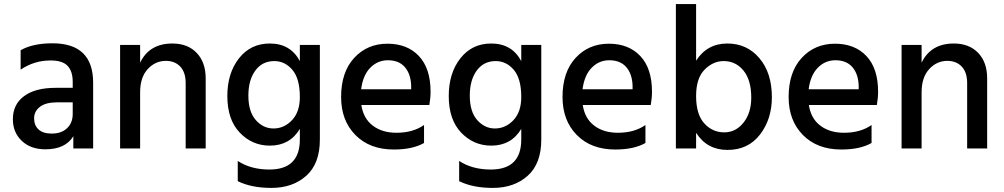

<svg xmlns="http://www.w3.org/2000/svg" viewBox="-20 -727 4916 940"><path d="M233 -73Q281 -73 308.5 -99.5Q336 -126 336 -169V-226H260Q204 -226 175.5 -204Q147 -182 147 -148Q147 -113 169 -93Q191 -73 233 -73ZM339 -60Q300 4 202 4Q130 4 86.5 -37.5Q43 -79 43 -143Q43 -216 98 -256.5Q153 -297 252 -297H336V-326Q336 -378 311 -404.5Q286 -431 228 -431Q147 -431 81 -386V-481Q140 -515 237 -515Q436 -515 436 -322V0H339Z M987 0H889V-320Q889 -373 862.5 -401Q836 -429 792 -429Q740 -429 703 -388.5Q666 -348 666 -275V0H568V-507H666V-420Q711 -514 824 -514Q899 -514 943 -468Q987 -422 987 -343Z M1546 -43Q1546 74 1479.5 133.5Q1413 193 1309 193Q1211 193 1144 160V61Q1208 103 1299 103Q1448 103 1448 -44V-96Q1399 -14 1301 -14Q1215 -14 1154 -77.5Q1093 -141 1093 -257Q1093 -369 1150 -441.5Q1207 -514 1301 -514Q1402 -514 1448 -428V-507H1546ZM1196 -259Q1196 -180 1232.5 -139Q1269 -98 1319 -98Q1371 -98 1409.5 -138.5Q1448 -179 1448 -252Q1448 -342 1411.5 -385Q1375 -428 1323 -428Q1264 -428 1230 -381.5Q1196 -335 1196 -259Z M2056 -27Q2000 5 1908 5Q1790 5 1720 -66Q1650 -137 1650 -252Q1650 -374 1714 -443.5Q1778 -513 1877 -513Q1974 -513 2031 -452.5Q2088 -392 2088 -278Q2088 -247 2082 -213H1749Q1759 -147 1805 -112Q1851 -77 1921 -77Q2002 -77 2056 -115ZM1879 -432Q1829 -432 1793 -395.5Q1757 -359 1748 -290H1993V-308Q1991 -365 1962 -398.5Q1933 -432 1879 -432Z M2630 -43Q2630 74 2563.5 133.5Q2497 193 2393 193Q2295 193 2228 160V61Q2292 103 2383 103Q2532 103 2532 -44V-96Q2483 -14 2385 -14Q2299 -14 2238 -77.5Q2177 -141 2177 -257Q2177 -369 2234 -441.5Q2291 -514 2385 -514Q2486 -514 2532 -428V-507H2630ZM2280 -259Q2280 -180 2316.5 -139Q2353 -98 2403 -98Q2455 -98 2493.5 -138.5Q2532 -179 2532 -252Q2532 -342 2495.5 -385Q2459 -428 2407 -428Q2348 -428 2314 -381.5Q2280 -335 2280 -259Z M3140 -27Q3084 5 2992 5Q2874 5 2804 -66Q2734 -137 2734 -252Q2734 -374 2798 -443.5Q2862 -513 2961 -513Q3058 -513 3115 -452.5Q3172 -392 3172 -278Q3172 -247 3166 -213H2833Q2843 -147 2889 -112Q2935 -77 3005 -77Q3086 -77 3140 -115ZM2963 -432Q2913 -432 2877 -395.5Q2841 -359 2832 -290H3077V-308Q3075 -365 3046 -398.5Q3017 -432 2963 -432Z M3388 0H3289V-707H3388V-430Q3442 -514 3541 -514Q3637 -514 3698 -442Q3759 -370 3759 -251Q3759 -144 3701 -68.5Q3643 7 3542 7Q3441 7 3388 -77ZM3388 -257Q3388 -167 3428 -123Q3468 -79 3526 -79Q3582 -79 3620 -126.5Q3658 -174 3658 -249Q3658 -335 3620 -381.5Q3582 -428 3523 -428Q3471 -428 3429.5 -386Q3388 -344 3388 -257Z M4247 -27Q4191 5 4099 5Q3981 5 3911 -66Q3841 -137 3841 -252Q3841 -374 3905 -443.5Q3969 -513 4068 -513Q4165 -513 4222 -452.5Q4279 -392 4279 -278Q4279 -247 4273 -213H3940Q3950 -147 3996 -112Q4042 -77 4112 -77Q4193 -77 4247 -115ZM4070 -432Q4020 -432 3984 -395.5Q3948 -359 3939 -290H4184V-308Q4182 -365 4153 -398.5Q4124 -432 4070 -432Z M4813 0H4715V-320Q4715 -373 4688.5 -401Q4662 -429 4618 -429Q4566 -429 4529 -388.5Q4492 -348 4492 -275V0H4394V-507H4492V-420Q4537 -514 4650 -514Q4725 -514 4769 -468Q4813 -422 4813 -343Z"/></svg>

Font: Hind Siliguri Medium
Style: Regular
Weight: 500
Designer: Jyotish Sonowal
Foundry: Indian Type Foundry
Version: Version 1.001;PS 1.0;hotconv 1.0.86;makeotf.lib2.5.63406; tt